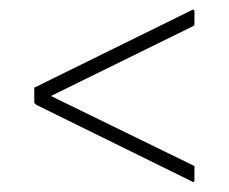

<svg xmlns="http://www.w3.org/2000/svg" viewBox="-20 -496 467 392"><path d="M54 -282Q53 -283 51.5 -284.5Q50 -286 50 -287V-316Q50 -318 51.5 -318Q53 -318 54 -319L373 -476Q374 -477 375.5 -476Q377 -475 377 -473V-446Q377 -444 375.5 -443.5Q374 -443 373 -442L84 -300L373 -159Q375 -158 376 -157.5Q377 -157 377 -155V-128Q377 -123 373 -125Z"/></svg>

Font: Glory Thin Thin
Style: Regular
Weight: 250
Version: Version 1.011